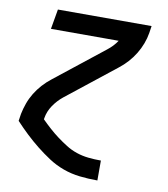

<svg xmlns="http://www.w3.org/2000/svg" viewBox="-82 -600 765 874"><g transform="rotate(10 300.0 -162.5)"><path d="M426 205Q385 205 345 200.5Q305 196 268 182.5Q231 169 199 148Q167 127 137.5 103.5Q108 80 80.5 54Q53 28 27 0L32 -33Q37 -58 46 -83Q55 -108 69 -131Q83 -154 101.5 -174.5Q120 -195 142 -212L367 -390Q380 -400 391.5 -412Q403 -424 412 -438H99L115 -530H548L543 -497Q539 -472 529.5 -447Q520 -422 506 -399Q492 -376 473.5 -355.5Q455 -335 433 -318L208 -140Q182 -119 163.5 -91.5Q145 -64 140 -33L139 -27Q158 -8 178 10Q198 28 219.5 44Q241 60 264 74.5Q287 89 313.5 98Q340 107 368.5 110Q397 113 426 113H427V205Z"/></g></svg>

Font: Iosevka Curly SmBdEx
Style: Italic
Weight: 600
Width: 7
Italic angle: -9°
Monospace: yes
Designer: Belleve Invis
Foundry: Belleve Invis
Version: Version 11.1.0; ttfautohint (v1.8.3)